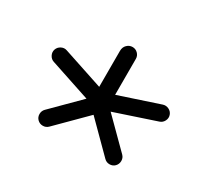

<svg xmlns="http://www.w3.org/2000/svg" viewBox="-92 -840 761 701"><g transform="rotate(30 288.5 -489.5)"><path d="M126 -337.4 237.3 -448.7 66.9 -505.4Q54.7 -509.3 48.6 -521.2Q42.5 -533.2 46.6 -545.4Q50.8 -557.6 62.7 -563.7Q74.7 -569.8 86.9 -565.4L255.9 -509.3V-660.6Q255.9 -676.8 265.9 -686.5Q275.9 -696.3 289.1 -696.3Q302.2 -696.3 311.5 -687Q320.8 -677.7 320.8 -664.6V-513.2L489.7 -569.3Q502 -573.2 513.9 -567.4Q525.9 -561.5 530 -549.3Q534.2 -537.1 528.1 -525.1Q522 -513.2 509.8 -509.3L337.4 -451.7L452.1 -337.4Q461.4 -328.1 461.2 -314.7Q460.9 -301.3 451.9 -292.2Q442.9 -283.2 429.7 -283.2Q416.5 -283.2 407.2 -292.5L289.1 -410.6L170.9 -292.5Q161.6 -283.2 148.4 -283.2Q135.3 -283.2 126 -292.2Q116.7 -301.3 116.7 -314.7Q116.7 -328.1 126 -337.4Z"/></g></svg>

Font: Chilanka
Style: Regular
Weight: 400
Designer: Santhosh Thottingal <santhosh.thottingal@gmail.com>
Foundry: Swathanthra Malayalam Computing(SMC)
Version: Version 1.3; 20181103